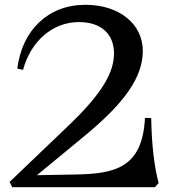

<svg xmlns="http://www.w3.org/2000/svg" viewBox="-20 -780 711 800"><path d="M31 0H625L641 -17C624 -81 612 -170 610 -288L584 -289C574 -81 459 -56 297 -53L134 -50L328 -210C501 -352 575 -459 575 -568C575 -680 477 -760 336 -760C180 -760 72 -654 52 -494L76 -489C109 -610 200 -688 309 -688C407 -688 455 -633 455 -558C455 -485 415 -400 270 -261L20 -22Z"/></svg>

Font: Basteleur Moonlight
Style: Regular
Weight: 300
Designer: Keussel
Foundry: Keussel Studio
Version: Version 1.300;Glyphs 3.2 (3192)